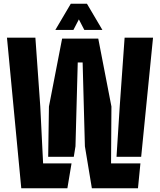

<svg xmlns="http://www.w3.org/2000/svg" viewBox="-20 -1000 850 1020"><path d="M93 0 17 -800H168L194 -434L209 -132H360L338 0ZM599 -167 616 -434 642 -800H793L730 -167ZM468 0 431 -223 419 -668H393L381 -223L372 -167H236L240 -434L310 -795H502L572 -434L570 -132H726L713 0ZM274 -841 356 -980H442L524 -841H428L399 -897L370 -841Z"/></svg>

Font: Big Shoulders Stencil Display Black
Style: Regular
Weight: 900
Designer: Patric King
Foundry: XO Type Co
Version: Version 1.000